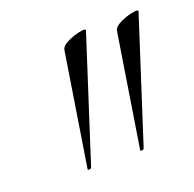

<svg xmlns="http://www.w3.org/2000/svg" viewBox="-73 -714 489 484"><g transform="rotate(-20 171.5 -472.0)"><path d="M86 -306 134 -609Q135 -617 145.5 -623.5Q156 -630 169.5 -634.5Q183 -639 193 -640Q203 -641 202 -637L96 -308Q95 -305 90.5 -304.5Q86 -304 86 -306ZM227 -306 275 -609Q276 -617 286.5 -623.5Q297 -630 310.5 -634.5Q324 -639 334 -640Q344 -641 343 -637L237 -308Q236 -305 231.5 -304.5Q227 -304 227 -306Z"/></g></svg>

Font: Cormorant Light
Style: Italic
Weight: 300
Italic angle: -10°
Designer: Christian Thalmann (Catharsis Fonts)
Foundry: Catharsis Fonts
Version: Version 4.000